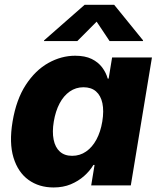

<svg xmlns="http://www.w3.org/2000/svg" viewBox="-20 -784 673 812"><path d="M206.5 8.8Q145 8.8 100.6 -23.2Q56.2 -55.2 37.1 -117.4Q18.1 -179.7 33.2 -270Q48.8 -363.3 89.1 -425Q129.4 -486.8 184.3 -517.6Q239.3 -548.3 297.9 -548.3Q339.8 -548.3 367.7 -534.7Q395.5 -521 412.1 -498.8Q428.7 -476.6 435.5 -451.7H439.5L454.1 -541H622.6L533.2 0H365.7L379.9 -86.4H375Q359.9 -61 335.7 -39.6Q311.5 -18.1 279.3 -4.6Q247.1 8.8 206.5 8.8ZM285.2 -125Q317.9 -125 344 -143.1Q370.1 -161.1 387.7 -193.6Q405.3 -226.1 412.6 -270Q419.9 -314.9 413.1 -347.4Q406.2 -379.9 386 -397.5Q365.7 -415 333 -415Q300.8 -415 274.9 -397Q249 -378.9 231.9 -346.4Q214.8 -314 207.5 -270Q200.2 -226.6 206.8 -193.6Q213.4 -160.6 233.2 -142.8Q252.9 -125 285.2 -125ZM307.1 -610.4H166L166.5 -613.3L337.9 -763.7H462.9L585 -613.3L584.5 -610.4H443.4L388.7 -692.4Z"/></svg>

Font: Inter 17pt ExtraBold
Style: Italic
Weight: 800
Italic angle: -9.3988°
Version: Version 4.001;git-66647c0bb